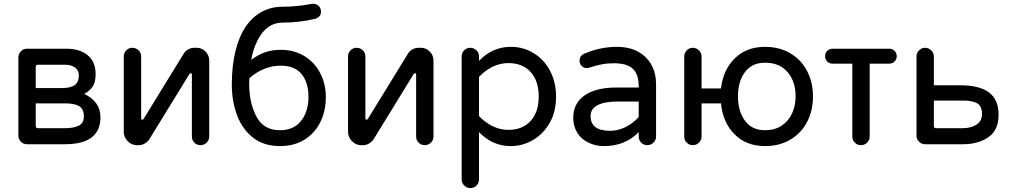

<svg xmlns="http://www.w3.org/2000/svg" viewBox="-20 -754 5293 1005"><path d="M76.2 -43.9V-453.1Q76.2 -471.7 89.4 -485.4Q102.5 -499 121.1 -499H328.1Q396.5 -499 438.5 -465.3Q480.5 -431.6 480.5 -365.2Q480.5 -324.2 465.3 -301.3Q450.2 -278.3 420.9 -262.7Q505.9 -221.7 505.9 -140.6Q505.9 1 319.3 1H121.1Q102.5 1 89.4 -12.2Q76.2 -25.4 76.2 -43.9ZM178.7 -83H317.4Q365.2 -83 392.1 -96.2Q418.9 -109.4 418.9 -144.5Q418.9 -184.6 393.6 -198.7Q368.2 -212.9 322.3 -212.9H167V-94.7Q167 -83 178.7 -83ZM301.8 -293Q346.7 -293 369.6 -307.6Q392.6 -322.3 392.6 -361.3Q392.6 -385.7 372.6 -400.4Q352.5 -415 322.3 -415H178.7Q167 -415 167 -403.3V-293Z M627.9 -62.5V-459Q627.9 -477.5 641.1 -490.7Q654.3 -503.9 672.9 -503.9Q691.4 -503.9 705.1 -490.7Q718.8 -477.5 718.8 -459V-136.7Q718.8 -127 724.6 -127Q728.5 -127 732.4 -132.8L944.3 -477.5Q953.1 -489.3 967.3 -496.6Q981.4 -503.9 997.1 -503.9H1009.8Q1036.1 -503.9 1055.7 -484.4Q1075.2 -464.8 1075.2 -435.5V-39.1Q1075.2 -20.5 1061.5 -7.3Q1047.9 5.9 1029.3 5.9Q1010.7 5.9 997.6 -7.3Q984.4 -20.5 984.4 -39.1V-361.3Q984.4 -371.1 978.5 -371.1Q975.6 -371.1 970.7 -365.2L760.7 -23.4Q737.3 5.9 706.1 5.9H695.3Q668.9 5.9 648.4 -15.1Q627.9 -36.1 627.9 -62.5Z M1193.4 -310.5Q1193.4 -409.2 1212.4 -486.3Q1231.4 -563.5 1266.6 -615.2Q1301.8 -666 1350.6 -692.4Q1399.4 -718.8 1459 -718.8Q1528.3 -718.8 1598.6 -731.4L1609.4 -733.4Q1612.3 -734.4 1618.2 -734.4Q1636.7 -734.4 1648.4 -722.7Q1660.2 -710.9 1660.2 -692.4Q1660.2 -665 1628.9 -655.3Q1545.9 -635.7 1459 -635.7Q1375 -635.7 1328.1 -543Q1304.7 -496.1 1294.9 -440.4Q1329.1 -466.8 1366.2 -480Q1403.3 -493.2 1450.2 -493.2Q1519.5 -493.2 1573.2 -460.4Q1627 -427.7 1656.2 -371.1Q1685.5 -314.5 1685.5 -246.1Q1685.5 -172.9 1656.7 -114.7Q1627.9 -56.6 1573.7 -22.9Q1519.5 10.7 1445.3 10.7Q1360.4 10.7 1303.7 -34.2Q1247.1 -79.1 1220.2 -152.3Q1193.4 -225.6 1193.4 -310.5ZM1445.3 -72.3Q1517.6 -72.3 1556.2 -121.6Q1594.7 -170.9 1594.7 -246.1Q1594.7 -322.3 1558.6 -366.2Q1522.5 -410.2 1450.2 -410.2Q1360.4 -410.2 1285.2 -344.7Q1284.2 -335.9 1284.2 -316.4Q1284.2 -216.8 1321.8 -144.5Q1359.4 -72.3 1445.3 -72.3Z M1801.8 -62.5V-459Q1801.8 -477.5 1814.9 -490.7Q1828.1 -503.9 1846.7 -503.9Q1865.2 -503.9 1878.9 -490.7Q1892.6 -477.5 1892.6 -459V-136.7Q1892.6 -127 1898.4 -127Q1902.3 -127 1906.2 -132.8L2118.2 -477.5Q2127 -489.3 2141.1 -496.6Q2155.3 -503.9 2170.9 -503.9H2183.6Q2210 -503.9 2229.5 -484.4Q2249 -464.8 2249 -435.5V-39.1Q2249 -20.5 2235.4 -7.3Q2221.7 5.9 2203.1 5.9Q2184.6 5.9 2171.4 -7.3Q2158.2 -20.5 2158.2 -39.1V-361.3Q2158.2 -371.1 2152.3 -371.1Q2149.4 -371.1 2144.5 -365.2L1934.6 -23.4Q1911.1 5.9 1879.9 5.9H1869.1Q1842.8 5.9 1822.3 -15.1Q1801.8 -36.1 1801.8 -62.5Z M2396.5 184.6V-459Q2396.5 -477.5 2409.7 -490.7Q2422.9 -503.9 2441.4 -503.9Q2460 -503.9 2473.6 -490.7Q2487.3 -477.5 2487.3 -459V-435.5Q2557.6 -508.8 2653.3 -508.8Q2717.8 -508.8 2768.6 -478.5Q2825.2 -446.3 2857.9 -385.7Q2890.6 -325.2 2890.6 -249Q2890.6 -168 2857.4 -111.3Q2825.2 -53.7 2770.5 -21.5Q2715.8 10.7 2653.3 10.7Q2557.6 10.7 2487.3 -62.5V184.6Q2487.3 204.1 2474.1 217.3Q2460.9 230.5 2441.4 230.5Q2422.9 230.5 2409.7 216.8Q2396.5 203.1 2396.5 184.6ZM2640.6 -74.2Q2714.8 -74.2 2757.3 -120.6Q2799.8 -167 2799.8 -249Q2799.8 -331.1 2757.3 -377.4Q2714.8 -423.8 2640.6 -423.8Q2598.6 -423.8 2559.1 -404.8Q2519.5 -385.7 2487.3 -351.6V-146.5Q2519.5 -112.3 2559.1 -93.3Q2598.6 -74.2 2640.6 -74.2Z M3061.5 -6.8Q3023.4 -24.4 3002 -58.6Q2980.5 -92.8 2980.5 -136.7Q2980.5 -212.9 3039.6 -254.4Q3098.6 -295.9 3206.1 -295.9H3323.2V-302.7Q3323.2 -365.2 3292.5 -394Q3261.7 -422.9 3193.4 -422.9Q3159.2 -422.9 3130.9 -417.5Q3102.5 -412.1 3063.5 -399.4L3050.8 -397.5Q3036.1 -397.5 3024.9 -408.7Q3013.7 -419.9 3013.7 -435.5Q3013.7 -463.9 3040 -473.6Q3122.1 -508.8 3209 -508.8Q3276.4 -508.8 3324.2 -481.4Q3368.2 -455.1 3391.1 -412.1Q3414.1 -369.1 3414.1 -315.4V-39.1Q3414.1 -20.5 3400.4 -7.3Q3386.7 5.9 3368.2 5.9Q3349.6 5.9 3336.4 -7.3Q3323.2 -20.5 3323.2 -39.1V-62.5Q3252.9 10.7 3140.6 10.7Q3098.6 10.7 3061.5 -6.8ZM3173.8 -69.3Q3214.8 -69.3 3254.4 -88.9Q3293.9 -108.4 3323.2 -141.6V-222.7H3217.8Q3071.3 -222.7 3071.3 -146.5Q3071.3 -69.3 3173.8 -69.3Z M3753.9 -212.9H3652.3V-39.1Q3652.3 -20.5 3638.7 -7.3Q3625 5.9 3606.4 5.9Q3587.9 5.9 3574.7 -7.3Q3561.5 -20.5 3561.5 -39.1V-458Q3561.5 -476.6 3574.7 -490.2Q3587.9 -503.9 3606.4 -503.9Q3625 -503.9 3638.7 -490.2Q3652.3 -476.6 3652.3 -458V-291H3753.9Q3765.6 -389.6 3826.7 -449.2Q3887.7 -508.8 3984.4 -508.8Q4059.6 -508.8 4116.7 -475.1Q4173.8 -441.4 4204.6 -382.3Q4235.4 -323.2 4235.4 -249Q4235.4 -174.8 4204.6 -115.7Q4173.8 -56.6 4116.7 -22.9Q4059.6 10.7 3984.4 10.7Q3886.7 10.7 3825.2 -50.8Q3763.7 -112.3 3753.9 -212.9ZM3984.4 -72.3Q4035.2 -72.3 4071.3 -96.2Q4107.4 -120.1 4126 -160.6Q4144.5 -201.2 4144.5 -250Q4144.5 -327.1 4102.5 -376.5Q4060.5 -425.8 3984.4 -425.8Q3916 -425.8 3879.4 -376.5Q3842.8 -327.1 3842.8 -250Q3842.8 -171.9 3879.4 -122.1Q3916 -72.3 3984.4 -72.3Z M4441.4 -39.1V-420.9H4337.9Q4321.3 -420.9 4310.1 -432.1Q4298.8 -443.4 4298.8 -460Q4298.8 -476.6 4310.1 -487.8Q4321.3 -499 4337.9 -499H4634.8Q4651.4 -499 4662.6 -487.8Q4673.8 -476.6 4673.8 -460Q4673.8 -443.4 4662.6 -432.1Q4651.4 -420.9 4634.8 -420.9H4532.2V-39.1Q4532.2 -20.5 4518.6 -7.3Q4504.9 5.9 4486.3 5.9Q4467.8 5.9 4454.6 -7.3Q4441.4 -20.5 4441.4 -39.1Z M4777.3 -43.9V-458Q4777.3 -476.6 4790.5 -490.2Q4803.7 -503.9 4822.3 -503.9Q4840.8 -503.9 4854.5 -490.2Q4868.2 -476.6 4868.2 -458V-307.6H5007.8Q5105.5 -307.6 5156.2 -270.5Q5207 -233.4 5207 -153.3Q5207 -72.3 5153.3 -35.6Q5099.6 1 5020.5 1H4822.3Q4803.7 1 4790.5 -12.2Q4777.3 -25.4 4777.3 -43.9ZM4879.9 -83H5018.6Q5062.5 -83 5091.3 -101.6Q5120.1 -120.1 5120.1 -157.2Q5120.1 -199.2 5094.7 -213.4Q5069.3 -227.5 5023.4 -227.5H4868.2V-94.7Q4868.2 -83 4879.9 -83Z"/></svg>

Font: jf-openhuninn-2.0
Style: Regular
Weight: 400
Designer: [Kosugi Maru]
Designed by MOTOYA      

[Varela Round]
Joe Prince (Latin component); Avraham Cornfeld (Hebrew component)
Foundry: justfont CO.,LTD.
Version: 2.0